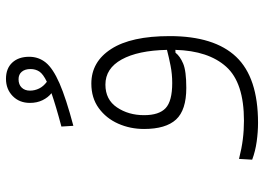

<svg xmlns="http://www.w3.org/2000/svg" viewBox="-138 -506 862 626"><g transform="rotate(-90 293.0 -193.0)"><path d="M205.6 217.3Q175.8 217.3 144.3 212.9Q112.8 208.5 85.4 198.2L87.9 155.3Q122.6 164.1 151.9 167.7Q181.2 171.4 212.4 171.4Q336.4 171.4 388.4 113.5Q440.4 55.7 443.4 -52.2L434.1 -51.8Q422.9 -37.1 398.9 -26.9Q375 -16.6 319.3 -16.6Q247.1 -16.6 216.3 -50Q185.5 -83.5 185.5 -154.3Q185.5 -199.7 202.9 -238.8Q220.2 -277.8 253.4 -302Q286.6 -326.2 333.5 -326.2Q404.8 -326.2 446.5 -261.2Q488.3 -196.3 488.3 -70.8Q488.3 74.7 420.7 146Q353 217.3 205.6 217.3ZM443.4 -79.6Q441.4 -174.3 412.1 -227.3Q382.8 -280.3 330.1 -280.3Q281.2 -280.3 255.9 -242.7Q230.5 -205.1 230.5 -154.3Q230.5 -105.5 253.4 -84Q276.4 -62.5 335.4 -62.5Q364.7 -62.5 391.8 -67.9Q418.9 -73.2 443.4 -79.6ZM195.8 -384.8 193.4 -423.8Q228.5 -433.1 255.4 -441.2Q282.2 -449.2 302.2 -456.1Q288.1 -467.3 279.3 -485.4Q270.5 -503.4 270.5 -526.4Q270.5 -561 293 -582.8Q315.4 -604.5 349.1 -604.5Q382.8 -604.5 401.9 -584Q420.9 -563.5 420.9 -528.8Q420.9 -498 401.9 -474.6Q382.8 -451.2 334.2 -429.9Q285.6 -408.7 195.8 -384.8ZM339.4 -471.2Q364.7 -483.4 372.8 -495.8Q380.9 -508.3 380.9 -524.4Q380.9 -542.5 372.1 -553Q363.3 -563.5 347.7 -563.5Q330.1 -563.5 320.3 -553.2Q310.5 -543 310.5 -526.4Q310.5 -510.7 317.4 -496.6Q324.2 -482.4 339.4 -471.2Z"/></g></svg>

Font: Cascadia Mono NF ExtraLight
Style: Regular
Weight: 200
Monospace: yes
Designer: Aaron Bell
Foundry: Saja Typeworks
Version: Version 2404.023; ttfautohint (v1.8.4)